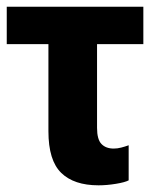

<svg xmlns="http://www.w3.org/2000/svg" viewBox="-20 -535 465 569"><path d="M0 -404.3H404.8V-515.1H0ZM272 14.2Q296.4 14.2 323.2 9.8Q350.1 5.4 361.3 -0.5V-104.5Q350.6 -100.6 339.4 -97.7Q328.1 -94.7 316.9 -94.7Q293.9 -94.7 280.8 -108.2Q267.6 -121.6 267.6 -156.2V-455.6H123.5V-146Q123.5 -59.6 161.4 -22.7Q199.2 14.2 272 14.2Z"/></svg>

Font: Roboto Flex
Style: wght 700 wdth 100 opsz 14.0 GRAD 0.00 slnt 0.00 XTRA 468 XOPQ 96 YOPQ 79 YTLC 514 YTUC 712 YTAS 750 YTDE -203.00 YTFI 738
Weight: 700
Designer: Berlow after Robertson
Foundry: Google
Version: Version 3.100